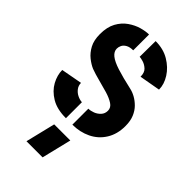

<svg xmlns="http://www.w3.org/2000/svg" viewBox="-239 -636 926 926"><g transform="rotate(45 223.5 -173.0)"><path d="M141 218 178 66H288L251 218ZM241 5V-104Q256 -104 273 -110.5Q290 -117 302.5 -130.5Q315 -144 315 -164Q315 -185 295 -198Q275 -211 245 -220Q215 -229 181.5 -237.5Q148 -246 121 -256Q100 -265 78 -282.5Q56 -300 41 -328Q26 -356 26 -398Q26 -446 43.5 -478Q61 -510 88.5 -529Q116 -548 144.5 -556Q173 -564 195 -564V-456Q172 -456 158 -448Q144 -440 138.5 -428.5Q133 -417 133 -406Q133 -386 152 -370.5Q171 -355 211.5 -342Q252 -329 315 -315Q334 -311 353 -300.5Q372 -290 389 -273Q406 -256 416.5 -231Q427 -206 427 -171Q427 -116 402 -76Q377 -36 334.5 -15.5Q292 5 241 5ZM197 5Q136 5 97 -18.5Q58 -42 39 -77Q20 -112 20 -147L128 -167Q128 -149 138.5 -135Q149 -121 165 -113Q181 -105 197 -104ZM310 -391Q310 -419 295.5 -432.5Q281 -446 264 -451Q247 -456 239 -456L240 -564Q293 -564 332.5 -540.5Q372 -517 394.5 -481.5Q417 -446 417 -410Z"/></g></svg>

Font: Stick No Bills
Style: Bold
Weight: 700
Version: Version 2.000